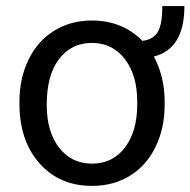

<svg xmlns="http://www.w3.org/2000/svg" viewBox="-20 -606 631 636"><path d="M44.4 -269V-262.7C44.4 -181 66.5 -115.2 110.6 -65.2C154.7 -15.2 212.9 9.8 285.2 9.8C332 9.8 373.7 -1.4 410.2 -23.7C446.6 -46 474.9 -77.8 495.1 -119.1C515.3 -160.5 525.4 -206.9 525.4 -258.3V-269C525.4 -324.1 513.5 -374 489.7 -418.9C557.1 -435.5 590.8 -491.2 590.8 -585.9H517.6C517.6 -544.3 512.4 -515.3 502 -499C491.5 -482.7 474.8 -473.3 451.7 -470.7C407.4 -515.6 351.6 -538.1 284.2 -538.1C237.6 -538.1 196 -526.8 159.4 -504.2C122.8 -481.5 94.5 -449.6 74.5 -408.4C54.4 -367.3 44.4 -320.8 44.4 -269ZM134.8 -258.3C134.8 -324.4 148.4 -375.2 175.8 -410.6C203.1 -446.1 239.3 -463.9 284.2 -463.9C329.4 -463.9 365.8 -446.1 393.3 -410.6C420.8 -375.2 434.6 -328 434.6 -269V-261.2C434.6 -201 421 -153.1 393.8 -117.4C366.6 -81.8 330.4 -64 285.2 -64C239.3 -64 202.7 -81.7 175.5 -117.2C148.4 -152.7 134.8 -199.7 134.8 -258.3Z"/></svg>

Font: Roboto1
Style: rg
Weight: 400
Designer: Google
Version: Version 2.137; 2017